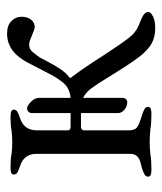

<svg xmlns="http://www.w3.org/2000/svg" viewBox="23 -478 469 556"><g transform="rotate(-90 258.0 -200.5)"><path d="M501 -6Q501 1 488 7.5Q475 14 455 14Q428 14 409.5 3.5Q391 -7 373.5 -29Q356 -51 328 -96L313 -120Q293 -153 280.5 -170Q268 -187 252 -195V-81Q252 -75 248.5 -71Q245 -67 239 -67Q228 -67 218 -75Q208 -83 208 -94V-201H168Q164 -201 161 -198.5Q158 -196 158 -192V-62Q158 -44 168.5 -37.5Q179 -31 203 -24Q215 -20 220.5 -16.5Q226 -13 226 -6Q226 3 206 3Q179 3 162 0Q142 -2 125 -2Q108 -2 88 0Q73 3 47 3H44Q24 3 24 -6Q24 -13 29.5 -16.5Q35 -20 47 -24Q52 -25 64.5 -28.5Q77 -32 83.5 -39Q90 -46 90 -59V-330Q90 -367 53 -378Q41 -382 35.5 -385.5Q30 -389 30 -396Q30 -405 50 -405Q77 -405 90 -402Q106 -400 123 -400Q139 -400 157 -402Q171 -405 195 -405H198Q218 -405 218 -396Q218 -389 212.5 -385.5Q207 -382 195 -378Q158 -367 158 -328V-239Q158 -231 169 -231H208V-344Q208 -349 212 -353Q216 -357 222 -357Q229 -357 240.5 -346Q252 -335 252 -323V-231Q280 -234 294.5 -251Q309 -268 319.5 -288.5Q330 -309 334 -316Q337 -322 353 -353Q369 -384 390 -399.5Q411 -415 438 -415Q462 -415 474.5 -402.5Q487 -390 487 -373Q487 -356 478.5 -345.5Q470 -335 457 -335Q451 -335 433 -343Q415 -351 408 -351Q397 -351 391 -346.5Q385 -342 380.5 -335.5Q376 -329 374 -327Q370 -322 366.5 -315.5Q363 -309 360 -303Q347 -278 336 -261.5Q325 -245 313 -236Q310 -234 310 -232Q310 -230 311 -229Q312 -228 313 -227Q338 -194 375 -136L393 -109Q418 -71 432.5 -54.5Q447 -38 474 -29Q501 -19 501 -6Z"/></g></svg>

Font: EB Garamond
Style: Regular
Weight: 400
Designer: Georg Duffner and Octavio Pardo
Foundry: Georg Duffner
Version: Version 1.000; ttfautohint (v1.6)